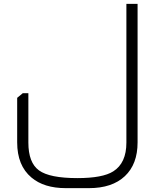

<svg xmlns="http://www.w3.org/2000/svg" viewBox="-20 -736 802 995"><path d="M693 -716V2Q693 115 627 177Q561 239 441 239H321Q208 239 143 184Q69 122 69 2V-229L98 -253H127V3Q127 107 182 147Q237 187 381 187Q512 187 567 152Q635 109 635 3V-716Z"/></svg>

Font: Almarai Light
Style: Regular
Weight: 300
Designer: Boutros International 2019
Foundry: Created by Boutros International 2019
Version: Version 1.10